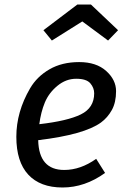

<svg xmlns="http://www.w3.org/2000/svg" viewBox="-20 -812 563 844"><path d="M394 -401.9Q394 -425.8 377 -445.8Q359.9 -465.8 314.9 -465.8Q270 -465.8 232.4 -434.8Q194.8 -403.8 177.2 -361.6Q159.7 -319.3 152.8 -266.1Q276.9 -280.3 335.4 -309.1Q394 -337.9 394 -401.9ZM423.8 -273.4Q350.6 -220.2 147.9 -195.8Q150.9 -64.9 262.2 -64.9Q334 -64.9 402.8 -113.8L441.9 -51.8Q353 12.2 254.9 12.2Q156.7 12.2 104.2 -44.4Q51.8 -101.1 51.8 -210.7Q51.8 -320.3 112.3 -423.8Q142.6 -475.6 197.5 -507.3Q252.4 -539.1 327.9 -539.1Q403.3 -539.1 446.8 -500Q490.2 -460.9 490.2 -411.4Q490.2 -361.8 471.7 -328.4Q453.1 -294.9 423.8 -273.4ZM208 -633.8 170.9 -679.2 319.8 -792H379.9L499 -679.2L455.1 -633.8L341.8 -717.8Z"/></svg>

Font: FiraSans-Italic
Style: Italic
Weight: 400
Italic angle: -8°
Designer: Carrois Corporate & Edenspiekermann AG
Foundry: Carrois Corporate GbR & Edenspiekermann AG
Version: Version 3.106;PS 003.106;hotconv 1.0.70;makeotf.lib2.5.58329